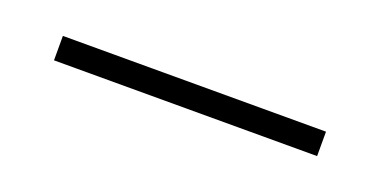

<svg xmlns="http://www.w3.org/2000/svg" viewBox="-20 -744 380 192"><g transform="rotate(20 170.0 -648.0)"><path d="M30 -661H310V-635H30Z"/></g></svg>

Font: Be Vietnam Thin
Style: Regular
Weight: 100
Designer: Gabriel Lam
Foundry: TypeRant
Version: Version 4.000